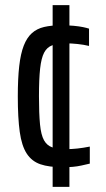

<svg xmlns="http://www.w3.org/2000/svg" viewBox="-20 -716 410 744"><path d="M223 -68Q170 -68 136.5 -79.5Q103 -91 83.5 -121Q64 -151 56.5 -205Q49 -259 49 -342Q49 -412 54.5 -460Q60 -508 72 -539Q84 -570 103.5 -587.5Q123 -605 151 -611.5Q179 -618 217 -618Q245 -618 266 -616Q287 -614 301.5 -611Q316 -608 325 -605V-538Q304 -543 280.5 -545.5Q257 -548 235 -548Q203 -548 182.5 -540.5Q162 -533 151 -512Q140 -491 135.5 -450.5Q131 -410 131 -343Q131 -276 135 -234.5Q139 -193 150.5 -172.5Q162 -152 182.5 -145Q203 -138 236 -138Q257 -138 280 -140.5Q303 -143 328 -148V-82Q311 -78 295 -74.5Q279 -71 262 -69.5Q245 -68 223 -68ZM184 8V-696H249V8Z"/></svg>

Font: Saira Condensed Medium
Style: Regular
Weight: 500
Width: 3
Designer: Hector Gatti with collaboration of the Omnibus-Type team
Foundry: Omnibus-Type
Version: Version 1.101